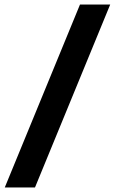

<svg xmlns="http://www.w3.org/2000/svg" viewBox="-20 -707 505 845"><path d="M332 -687H465L134 118H1Z"/></svg>

Font: Grenze Black
Style: Italic
Weight: 900
Italic angle: -10°
Designer: Renata Polastri
Foundry: Omnibus-Type
Version: Version 1.002; ttfautohint (v1.8)